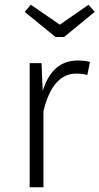

<svg xmlns="http://www.w3.org/2000/svg" viewBox="-20 -789 419 809"><path d="M163 0H105V-523H155L160 -406Q200 -534 307 -534Q339 -534 359 -528L348 -473Q327 -479 302 -479Q201 -479 163 -320ZM250 -633H214L84 -739L110 -769L232 -685L353 -769L379 -739Z"/></svg>

Font: Trujillo Light
Style: Regular
Weight: 300
Designer: Fira Sans original fonts by bBox Type GmbH, Carrois Corporate GbR, & Edenspiekermann AG / Changes by Cristiano Sobral
Foundry: Fira Sans original fonts by bBox Type GmbH, Carrois Corporate GbR, & Edenspiekermann AG / Changes by Cristiano Sobral
Version: Version 4.301;July 28, 2020;FontCreator 13.0.0.2655 64-bit